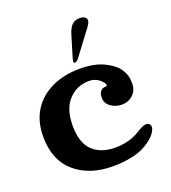

<svg xmlns="http://www.w3.org/2000/svg" viewBox="-132 -808 817 916"><g transform="rotate(-20 276.5 -349.5)"><path d="M20 -237Q20 -313 54.5 -368Q89 -423 151.5 -452.5Q214 -482 295 -482Q367 -482 415 -459Q463 -436 483 -407Q496 -388 501 -371Q506 -354 506 -331Q506 -296 483 -274Q460 -252 426 -252Q395 -252 370.5 -269.5Q346 -287 346 -315Q346 -336 355 -347.5Q364 -359 379 -359Q389 -359 389 -365Q389 -371 382 -380Q355 -412 315 -412Q254 -412 212 -367.5Q170 -323 170 -237Q170 -150 212 -110Q254 -70 326 -70Q397 -70 451 -103Q472 -116 482.5 -120.5Q493 -125 502 -125Q511 -125 517 -119Q523 -113 523 -105Q523 -96 520 -90Q503 -51 443 -20Q416 -6 374.5 2Q333 10 287 10Q167 10 93.5 -53.5Q20 -117 20 -237ZM277 -526 279 -536 313 -649Q323 -681 337.5 -695Q352 -709 376 -709Q392 -709 401.5 -703Q411 -697 411 -686Q411 -675 399 -658L306 -534Q294 -517 283 -517Q277 -517 277 -526Z"/></g></svg>

Font: Raigarh
Style: Bold
Weight: 700
Designer: jaikishan Patel
Foundry: MagicType
Version: Version 1.000